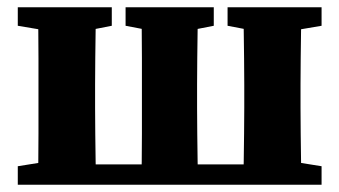

<svg xmlns="http://www.w3.org/2000/svg" viewBox="-20 -509 935 529"><path d="M84 0Q85 -26 85.5 -63Q86 -100 86 -140Q86 -180 86 -212V-276Q86 -309 86 -349Q86 -389 85.5 -426.5Q85 -464 84 -489H245Q244 -464 243.5 -426.5Q243 -389 242.5 -349Q242 -309 242 -276V-212Q242 -180 242.5 -140Q243 -100 243.5 -63Q244 -26 245 0ZM369 0Q370 -26 370.5 -63Q371 -100 371 -140Q371 -180 371 -212V-276Q371 -309 371 -349Q371 -389 370.5 -426.5Q370 -464 369 -489H526Q525 -464 524.5 -426.5Q524 -389 523.5 -349Q523 -309 523 -276V-212Q523 -180 523.5 -140Q524 -100 524.5 -63Q525 -26 526 0ZM650 0Q651 -26 651.5 -63Q652 -100 652.5 -140Q653 -180 653 -212V-276Q653 -309 652.5 -349Q652 -389 651.5 -426.5Q651 -464 650 -489H811Q810 -464 809.5 -426.5Q809 -389 808.5 -349Q808 -309 808 -276V-212Q808 -180 808.5 -140Q809 -100 809.5 -63Q810 -26 811 0ZM29 -438V-489H288V-438L201 -421H130ZM326 -438V-489H569V-438L482 -421H415ZM607 -438V-489H866V-438L766 -421H696ZM29 0V-51L129 -67H162V0ZM733 0V-67H766L866 -51V0ZM178 0V-56H717V0Z"/></svg>

Font: Source Serif 4 18pt
Style: Bold
Weight: 700
Designer: Frank Grießhammer
Foundry: Adobe Systems Incorporated
Version: Version 4.004;hotconv 1.0.116;makeotfexe 2.5.65601